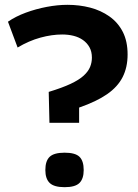

<svg xmlns="http://www.w3.org/2000/svg" viewBox="-20 -770 571 796"><path d="M185 -261 182 -389Q238 -406 273 -422.5Q308 -439 327 -456.5Q346 -474 353.5 -492.5Q361 -511 361 -531Q361 -556 351 -574Q341 -592 324 -604Q307 -616 285 -621.5Q263 -627 238 -627Q195 -627 147.5 -614Q100 -601 53 -573L13 -680Q45 -702 87 -717.5Q129 -733 174 -741.5Q219 -750 260 -750Q309 -750 353.5 -738.5Q398 -727 433.5 -702Q469 -677 489 -638Q509 -599 509 -544Q509 -491 488.5 -450.5Q468 -410 424 -379.5Q380 -349 308 -324V-261ZM168 -65Q168 -103 186 -120Q204 -137 248 -137Q292 -137 309.5 -120Q327 -103 327 -65Q327 -29 309.5 -11.5Q292 6 248 6Q204 6 186 -11.5Q168 -29 168 -65Z"/></svg>

Font: Georama SemiExpanded SemiBold
Style: Regular
Weight: 600
Width: 6
Designer: Jean-Baptiste Levee
Foundry: Production Type
Version: Version 1.001